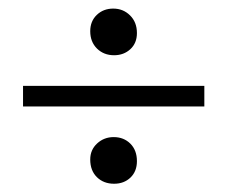

<svg xmlns="http://www.w3.org/2000/svg" viewBox="-20 -537 540 456"><path d="M251 -405.8Q226.6 -405.8 210.4 -421.6Q194.3 -437.5 194.3 -462.9Q194.3 -486.8 210 -501.7Q225.6 -516.6 249 -516.6Q272.5 -516.6 288.8 -500.5Q305.2 -484.4 305.2 -458.5Q305.2 -434.6 289.6 -420.2Q273.9 -405.8 251 -405.8ZM34.7 -284.2V-333H465.3V-284.2ZM251 -100.6Q226.1 -100.6 210.2 -116.2Q194.3 -131.8 194.3 -158.2Q194.3 -181.2 210.7 -196.3Q227.1 -211.4 250 -211.4Q273.9 -211.4 289.6 -195.8Q305.2 -180.2 305.2 -154.3Q305.2 -129.9 289.8 -115.2Q274.4 -100.6 251 -100.6Z"/></svg>

Font: Elstob SemiBold
Style: Regular
Weight: 600
Designer: Peter S. Baker
Version: Version 1.015